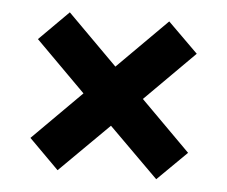

<svg xmlns="http://www.w3.org/2000/svg" viewBox="-39 -591 593 502"><g transform="rotate(5 257.5 -340.5)"><path d="M465 -469 335 -339 465 -209 388 -133 258 -262 129 -134 51 -212 179 -340 48 -471 125 -548 256 -417 386 -547Z"/></g></svg>

Font: Hind Semibold
Style: Regular
Weight: 600
Designer: Manushi Parikh, Satya Rajpurohit
Foundry: Indian Type Foundry
Version: Version 1.201;PS 1.0;hotconv 1.0.78;makeotf.lib2.5.61930; tt